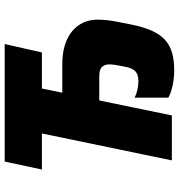

<svg xmlns="http://www.w3.org/2000/svg" viewBox="8 -762 764 820"><g transform="rotate(-90 390.0 -352.0)"><path d="M497 10C613 10 667 -31 696 -177L707 -233C713 -263 716 -289 716 -318C716 -401 653 -468 527 -468H404L422 -555H576L612 -714H110L76 -555H230L115 0H307L371 -310H476C520 -310 525 -285 525 -265C525 -256 523 -240 520 -226L515 -200C507 -158 491 -143 453 -143C427 -143 403 -149 383 -159V-15C410 1 460 10 497 10Z"/></g></svg>

Font: Noto Sans UI Black
Style: Italic
Weight: 900
Italic angle: -372°
Designer: Monotype Design Team
Foundry: Monotype Imaging Inc.
Version: Version 1.901